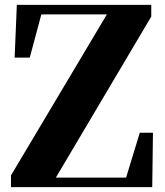

<svg xmlns="http://www.w3.org/2000/svg" viewBox="-20 -767 678 787"><path d="M25 0V-48L433 -733L423 -691V-708H267H118L157 -736L102 -531H40L49 -747H600V-699L193 -12L201 -68V-39H370H528L488 -10L553 -223H607L604 0Z"/></svg>

Font: Noto Serif TC ExtraLight Black
Style: Regular
Weight: 900
Version: Version 2.003-H1;hotconv 1.1.1;makeotfexe 2.6.0